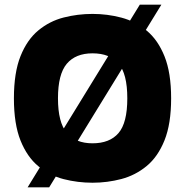

<svg xmlns="http://www.w3.org/2000/svg" viewBox="-20 -778 798 828"><path d="M379 10Q315 10 254.5 -5.5Q194 -21 145.5 -61Q97 -101 68.5 -172Q40 -243 40 -354Q40 -465 68.5 -536Q97 -607 145.5 -647Q194 -687 254.5 -702.5Q315 -718 379 -718Q443 -718 503.5 -702Q564 -686 612.5 -646Q661 -606 689.5 -535Q718 -464 718 -354Q718 -244 689.5 -173Q661 -102 612.5 -62Q564 -22 503.5 -6Q443 10 379 10ZM379 -160Q453 -160 491 -204Q529 -248 529 -354Q529 -460 491 -504Q453 -548 379 -548Q306 -548 268 -503Q230 -458 230 -354Q230 -250 268 -205Q306 -160 379 -160ZM99 30 583 -758H676L192 30Z"/></svg>

Font: Rowdies
Style: Regular
Weight: 400
Designer: Jaikishan Patel
Version: Version 1.000; ttfautohint (v1.8.3)